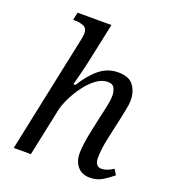

<svg xmlns="http://www.w3.org/2000/svg" viewBox="-139 -865 877 980"><g transform="rotate(20 299.5 -375.0)"><path d="M460 10Q416 10 392.5 -18.5Q369 -47 369 -90Q369 -136 388 -225L405 -303Q408 -317 413 -338Q418 -359 422 -382Q426 -405 426 -422Q426 -442 417.5 -461.5Q409 -481 380 -481Q349 -481 318 -458Q287 -435 260.5 -399Q234 -363 215.5 -324.5Q197 -286 191 -256L137 0H44L174 -618Q179 -638 181 -652.5Q183 -667 183 -671Q183 -701 162.5 -709.5Q142 -718 113 -718H105L114 -760H298L259 -576Q248 -523 236 -476Q224 -429 219 -410H230Q271 -476 315 -510.5Q359 -545 415 -545Q474 -545 498 -511.5Q522 -478 522 -434Q522 -409 515.5 -379.5Q509 -350 504 -324L478 -206Q472 -178 468.5 -151Q465 -124 465 -101Q465 -53 500 -53Q529 -53 564 -76L582 -47Q558 -27 528.5 -8.5Q499 10 460 10Z"/></g></svg>

Font: NotoSerif-Italic
Style: Regular
Weight: 400
Italic angle: -12°
Designer: Monotype Design Team
Foundry: Monotype Imaging Inc.
Version: Version 2.007; ttfautohint (v1.8) -l 8 -r 50 -G 200 -x 14 -D